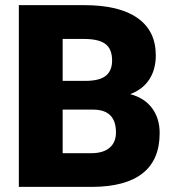

<svg xmlns="http://www.w3.org/2000/svg" viewBox="-20 -731 685 751"><path d="M53.7 0V-710.9H309.1Q446.3 -710.9 517.8 -660.6Q589.4 -610.4 589.4 -514.6Q589.4 -459.5 564 -420.4Q538.6 -381.3 489.3 -362.8Q544.9 -348.1 574.7 -308.1Q604.5 -268.1 604.5 -210.4Q604.5 -106 538.3 -53.5Q472.2 -1 342.3 0ZM225.1 -302.2V-131.8H337.4Q383.8 -131.8 408.7 -153.1Q433.6 -174.3 433.6 -212.9Q433.6 -301.8 345.2 -302.2ZM225.1 -414.6H314.5Q370.6 -415 394.5 -435.1Q418.5 -455.1 418.5 -494.1Q418.5 -539.1 392.6 -558.8Q366.7 -578.6 309.1 -578.6H225.1Z"/></svg>

Font: Sadagaat-English
Style: Regular
Weight: 900
Designer: Ahmed alsheikh
Foundry: Ahmed alsheikh Design
Version: Version 2.137;January 17, 2018;FontCreator 11.0.0.2408 64-bi